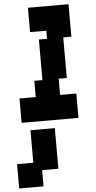

<svg xmlns="http://www.w3.org/2000/svg" viewBox="-69 -739 587 1178"><g transform="rotate(-5 225.0 -150.0)"><path d="M250 -500H200V-250H150V-150H50V0H400V-150H300V-250H350V-500H400V-700H150V-550H250ZM0 400H150V300H250V50H100V250H0Z"/></g></svg>

Font: LS-VG5000 Bold Shifted
Style: Regular
Weight: 400
Designer: Justin Bihan, 2021
Foundry: Justin Bihan, 2021
Version: Version 1.000;Glyphs 3.1.2 (3151)